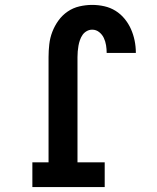

<svg xmlns="http://www.w3.org/2000/svg" viewBox="-20 -763 640 783"><path d="M112 0V-101H178V-530Q178 -556 181 -582.5Q184 -609 193.5 -633.5Q203 -658 218.5 -679.5Q234 -701 256 -716Q278 -731 304 -737Q330 -743 356 -743Q381 -743 405.5 -737.5Q430 -732 451 -719Q472 -706 488 -686.5Q504 -667 514 -644.5Q524 -622 529 -597.5Q534 -573 534 -548Q534 -548 534 -547.5Q534 -547 534 -547H415Q415 -547 415 -547Q415 -547 415 -548Q415 -563 412.5 -578.5Q410 -594 403.5 -608Q397 -622 384.5 -632Q372 -642 356 -642Q344 -642 333.5 -636Q323 -630 316.5 -620.5Q310 -611 306 -599.5Q302 -588 300 -576.5Q298 -565 297 -553.5Q296 -542 296 -530V-101H407V0Z"/></svg>

Font: Iosevka Curly Slab Extended
Style: Bold
Weight: 700
Width: 7
Monospace: yes
Designer: Belleve Invis
Foundry: Belleve Invis
Version: Version 11.1.0; ttfautohint (v1.8.3)